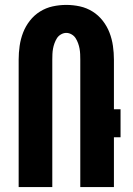

<svg xmlns="http://www.w3.org/2000/svg" viewBox="-20 -762 540 782"><path d="M56 0V-519Q56 -547 60 -575Q64 -603 74 -629Q84 -655 101.5 -677.5Q119 -700 143 -715Q167 -730 194.5 -736Q222 -742 250 -742Q278 -742 305.5 -736Q333 -730 357 -715Q381 -700 398.5 -677.5Q416 -655 426 -629Q436 -603 440 -575Q444 -547 444 -519V-317H471V-203H444V0H307V-519Q307 -530 306.5 -541.5Q306 -553 304 -564Q302 -575 298 -586Q294 -597 288 -606.5Q282 -616 271.5 -622Q261 -628 250 -628Q239 -628 228.5 -622Q218 -616 212 -606.5Q206 -597 202 -586Q198 -575 196 -564Q194 -553 193.5 -541.5Q193 -530 193 -519V0Z"/></svg>

Font: Iosevka Heavy
Style: Regular
Weight: 900
Monospace: yes
Designer: Belleve Invis
Foundry: Belleve Invis
Version: Version 32.5.0; ttfautohint (v1.8.4)